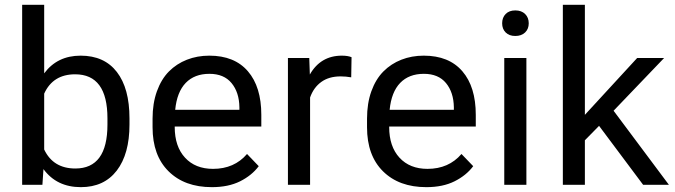

<svg xmlns="http://www.w3.org/2000/svg" viewBox="-20 -770 2811 800"><path d="M156.7 0H72.3V-750H164.1V-464.4Q218.8 -538.1 315.9 -538.1Q414.6 -538.1 467 -470Q519.5 -401.9 519.5 -276.9V-251Q519.5 -128.4 466.6 -59.3Q413.6 9.8 316.9 9.8Q216.3 9.8 161.1 -65.4ZM164.1 -379.9V-147Q201.7 -67.9 293.9 -67.9Q427.7 -67.9 427.7 -251V-276.9Q427.7 -460.4 293 -460.4Q200.7 -460.4 164.1 -379.9Z M615.7 -239.7V-275.9Q615.7 -339.4 633.8 -389.6Q651.9 -439.9 683.8 -472.2Q715.8 -504.4 758.8 -521.2Q801.8 -538.1 852.1 -538.1Q957 -538.1 1012.9 -473.1Q1068.8 -408.2 1068.8 -291.5V-242.7H708V-240.7Q708 -159.7 751 -113Q793.9 -66.4 867.7 -66.4Q956.1 -66.4 1009.3 -128.4L1058.1 -77.6Q1029.3 -39.1 980.5 -14.6Q931.6 9.8 862.8 9.8Q749 9.8 682.4 -56.2Q615.7 -122.1 615.7 -239.7ZM710 -312.5H977.5V-323.2Q976.6 -385.3 944.8 -423.8Q913.1 -462.4 852.5 -462.4Q790.5 -462.4 753.9 -424.6Q717.3 -386.7 710 -312.5Z M1179.7 0V-528.3H1268.6L1271 -459.5Q1315.9 -538.1 1404.3 -538.1Q1429.2 -538.1 1444.8 -531.7L1443.4 -447.8Q1421.4 -451.7 1399.4 -451.7Q1350.6 -451.7 1318.6 -428.5Q1286.6 -405.3 1272 -363.8V0Z M1509.3 -239.7V-275.9Q1509.3 -339.4 1527.3 -389.6Q1545.4 -439.9 1577.4 -472.2Q1609.4 -504.4 1652.3 -521.2Q1695.3 -538.1 1745.6 -538.1Q1850.6 -538.1 1906.5 -473.1Q1962.4 -408.2 1962.4 -291.5V-242.7H1601.6V-240.7Q1601.6 -159.7 1644.5 -113Q1687.5 -66.4 1761.2 -66.4Q1849.6 -66.4 1902.8 -128.4L1951.7 -77.6Q1922.9 -39.1 1874 -14.6Q1825.2 9.8 1756.3 9.8Q1642.6 9.8 1575.9 -56.2Q1509.3 -122.1 1509.3 -239.7ZM1603.5 -312.5H1871.1V-323.2Q1870.1 -385.3 1838.4 -423.8Q1806.6 -462.4 1746.1 -462.4Q1684.1 -462.4 1647.5 -424.6Q1610.8 -386.7 1603.5 -312.5Z M2173.3 -528.3V0H2081.1V-528.3ZM2072.3 -672.9Q2072.3 -696.8 2086.9 -711.7Q2101.6 -726.6 2127 -726.6Q2152.8 -726.6 2168 -711.7Q2183.1 -696.8 2183.1 -672.9Q2183.1 -649.4 2168 -634.8Q2152.8 -620.1 2127 -620.1Q2101.6 -620.1 2086.9 -634.8Q2072.3 -649.4 2072.3 -672.9Z M2325.2 0V-750H2417V-291.5L2634.8 -528.3H2747.1L2536.6 -308.6L2767.1 0H2659.7L2476.1 -245.6L2417 -185.5V0Z"/></svg>

Font: Bert Sans Medium
Style: Regular
Weight: 500
Designer: Christian Robertson, Adam Twardoch, & Cristiano Sobral
Foundry: Google
Version: Version 12.135;January 10, 2020;FontCreator 12.0.0.2547 64-b